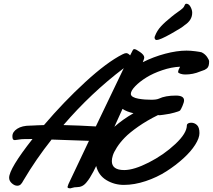

<svg xmlns="http://www.w3.org/2000/svg" viewBox="-20 -984 1148 1036"><path d="M1108.4 -651.9Q1108.4 -638.2 1105.5 -628.9Q1102.5 -619.6 1095.9 -614.5Q1089.4 -609.4 1084.5 -607.2Q1079.6 -605 1070.8 -602.1Q1069.3 -601.6 1065.4 -600.3Q1061.5 -599.1 1059.6 -598.1Q1021.5 -582 979.5 -582Q966.8 -582 954.8 -585.7Q942.9 -589.4 940.9 -594.7Q941.9 -607.4 951.7 -624Q905.3 -622.1 855.5 -605.2Q805.7 -588.4 769.3 -565.7Q732.9 -543 709.5 -518.6Q686 -494.1 686 -477.5Q686 -467.8 697.3 -461.2Q708.5 -454.6 727.1 -451.4Q745.6 -448.2 762.2 -447Q778.8 -445.8 796.9 -445.8Q824.2 -445.8 837.4 -451.7Q872.1 -468.3 929.2 -468.3Q973.1 -468.3 973.1 -442.4Q973.1 -432.1 964.6 -412.4Q956.1 -392.6 951.2 -387.2Q947.8 -383.8 920.4 -376.2Q893.1 -368.7 877.4 -367.2Q877 -367.2 874.3 -366.7Q871.6 -366.2 867.9 -365.7Q864.3 -365.2 861.8 -364.7Q838.9 -360.8 833 -363.3Q772.5 -333.5 725.8 -300.8Q679.2 -268.1 653.3 -241.5Q627.4 -214.8 610.8 -188.7Q594.2 -162.6 588.9 -145.5Q583.5 -128.4 583.5 -114.7Q583.5 -66.4 650.4 -66.4Q702.6 -66.4 783.2 -107.4Q863.8 -148.4 926 -206.8Q988.3 -265.1 988.3 -308.1Q988.3 -313.5 993.4 -316.9Q998.5 -320.3 1003.2 -321Q1007.8 -321.8 1011.7 -321.8Q1029.3 -321.8 1042.7 -309.3Q1056.2 -296.9 1056.2 -265.6Q1056.2 -239.3 1033.2 -202.9Q1010.3 -166.5 969.2 -129.2Q928.2 -91.8 877.9 -59.6Q827.6 -27.3 766.4 -6.8Q705.1 13.7 648.4 13.7Q596.7 13.7 554 -12.2Q511.2 -38.1 499 -88.4Q488.3 -66.4 483.9 -58.1Q471.7 -36.1 464.8 -24.9Q458 -13.7 446.5 0.2Q435.1 14.2 422.4 20Q409.7 25.9 394 25.9Q381.3 25.9 371.6 29.1Q361.8 32.2 359.9 32.2Q344.2 32.2 344.2 24.9Q344.2 23.4 349.1 9.8Q352.5 2.4 460 -224.1Q345.2 -228.5 258.3 -231Q174.8 -126 106.9 -11.2Q98.6 4.9 91.3 11.5Q84 18.1 72.8 18.1Q58.6 18.1 43.9 5.1Q29.3 -7.8 29.3 -24.9Q29.3 -73.7 155.3 -233.9Q106.9 -233.9 96.2 -232.9Q88.4 -232.4 76.4 -230.2Q64.5 -228 60.1 -228Q53.2 -228 50 -232.4Q46.9 -236.8 46.9 -249Q46.9 -272.5 73 -289.3Q99.1 -306.2 143.1 -306.2Q146.5 -306.2 155.5 -306.6Q164.6 -307.1 181.4 -307.9Q198.2 -308.6 217.3 -309.1Q323.7 -434.1 439.9 -541Q556.2 -647.9 641.1 -690.9Q654.8 -697.8 661.1 -697.3Q670.9 -697.3 682.1 -685.1Q684.1 -689.5 686.5 -693.8Q689 -698.2 690.2 -700.9Q691.4 -703.6 692.9 -706.5Q694.3 -709.5 695.3 -710.9Q696.3 -712.4 697 -713.9Q697.8 -715.3 698.5 -716.1Q699.2 -716.8 700 -717.5Q700.7 -718.3 701.7 -718.5Q702.6 -718.8 703.6 -718.8Q704.6 -718.8 706.1 -718.8Q713.4 -718.8 735.8 -703.1Q758.3 -687.5 758.3 -673.8Q758.3 -669.4 757.3 -667Q755.4 -661.1 750.5 -648.4Q807.6 -677.2 871.1 -694.1Q934.6 -710.9 986.3 -710.9Q1007.8 -710.9 1033.9 -707.5Q1060.1 -704.1 1067.9 -701.7Q1085.9 -692.9 1097.2 -677Q1108.4 -661.1 1108.4 -651.9ZM647.9 -616.2Q469.7 -481 322.3 -309.1Q408.7 -307.1 497.1 -301.8Q585.9 -488.8 647.9 -616.2ZM641.1 -396.5Q619.1 -347.7 597.2 -299.8Q641.1 -338.9 700.2 -373Q663.1 -381.3 641.1 -396.5ZM906.2 -894Q920.4 -905.8 939.5 -919.2Q958.5 -932.6 965.8 -939.5Q973.1 -946.3 976.1 -955.1Q979.5 -963.9 985.4 -963.9Q999 -963.9 1008.1 -947Q1017.1 -930.2 1017.1 -915Q1017.1 -875 976.1 -848.1Q962.9 -835.4 902.8 -801.8Q842.8 -768.1 825.2 -768.1Q819.8 -768.1 816.9 -772.2Q814 -776.4 814 -780.8Q814 -785.2 816.4 -790Q827.1 -818.4 848.4 -841.6Q869.6 -864.7 906.2 -894Z"/></svg>

Font: Yellowtail
Style: Regular
Weight: 400
Designer: Astigmatic (AOETI)
Foundry: Astigmatic (AOETI)
Version: Version 1.000